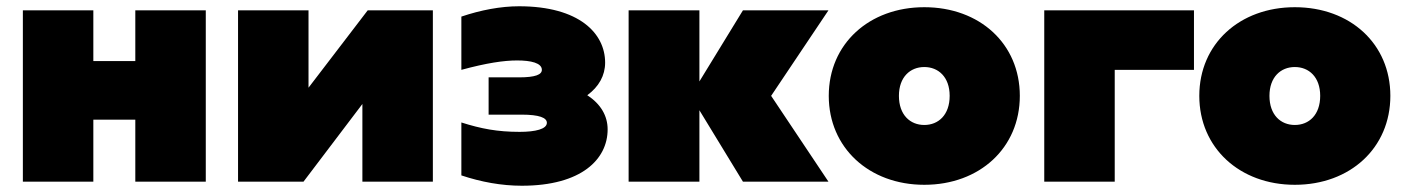

<svg xmlns="http://www.w3.org/2000/svg" viewBox="-20 -580 4484 613"><path d="M53 0H278V-198H412V0H637V-547H412V-385H278V-547H53Z M740 0H949L1137 -248V0H1362V-547H1154L965 -300V-547H740Z M1646 13C1837 13 1920 -72 1920 -167C1920 -210 1898 -248 1855 -276C1892 -303 1912 -339 1912 -380C1912 -473 1830 -560 1637 -560C1579 -560 1515 -548 1453 -527V-357C1534 -379 1589 -387 1631 -387C1675 -387 1710 -379 1710 -357C1710 -342 1690 -333 1637 -333H1540V-214H1645C1702 -214 1726 -204 1726 -188C1726 -168 1690 -159 1639 -159C1568 -159 1516 -169 1453 -189V-20C1516 1 1581 13 1646 13Z M2352 0H2625L2442 -274L2625 -547H2352L2213 -320V-547H1987V0H2213V-228Z M2931 10C3108 10 3236 -108 3236 -274C3236 -440 3108 -557 2931 -557C2755 -557 2626 -440 2626 -274C2626 -108 2755 10 2931 10ZM2931 -181C2886 -181 2850 -213 2850 -274C2850 -334 2886 -366 2931 -366C2976 -366 3012 -334 3012 -274C3012 -213 2976 -181 2931 -181Z M3314 0H3539V-357H3792V-547H3314Z M4114 10C4291 10 4419 -108 4419 -274C4419 -440 4291 -557 4114 -557C3938 -557 3809 -440 3809 -274C3809 -108 3938 10 4114 10ZM4114 -181C4069 -181 4033 -213 4033 -274C4033 -334 4069 -366 4114 -366C4159 -366 4195 -334 4195 -274C4195 -213 4159 -181 4114 -181Z"/></svg>

Font: Chess Sans Black
Style: Regular
Weight: 900
Designer: Wolf Bōese
Foundry: Wolf Bōese
Version: Version 7.223;Glyphs 3.3 (3306)